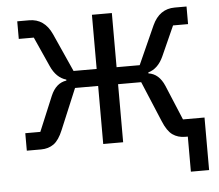

<svg xmlns="http://www.w3.org/2000/svg" viewBox="-49 -570 873 764"><g transform="rotate(-5 387.5 -188.0)"><path d="M683.1 0V140.1H755.9V-69.8H669.9L611.8 -209Q590.8 -258.3 548.8 -264.2V-268.1Q588.4 -279.3 609.9 -327.1L663.1 -445.8H723.1V-516.1H675.8Q614.7 -516.1 585.9 -453.1L517.1 -299.8H424.8V-516.1H345.2V-299.8H252.9L184.1 -453.1Q155.3 -516.1 94.2 -516.1H46.9V-445.8H106.9L160.2 -327.1Q181.6 -279.3 221.2 -268.1V-264.2Q179.2 -258.3 158.2 -209L100.1 -69.8H40V0H97.2Q126.5 0 147.7 -15.1Q168.9 -30.3 185.1 -69.8L252.9 -231.9H345.2V0H424.8V-231.9H517.1L585 -69.8Q601.1 -30.3 622.3 -15.1Q643.6 0 672.9 0Z"/></g></svg>

Font: Plexus Sans
Style: Regular
Weight: 400
Version: Version 2.001;PS 002.001;hotconv 1.0.70;makeotf.lib2.5.58329